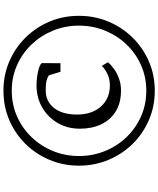

<svg xmlns="http://www.w3.org/2000/svg" viewBox="75 -1031 896 1086"><g transform="rotate(-90 523.0 -488.0)"><path d="M129 -489.5Q129 -578.5 161.8 -656Q194.5 -733.5 252.2 -792Q310 -850.5 387 -883.5Q464 -916.5 553 -916.5Q641.5 -916.5 718.2 -883.5Q795 -850.5 853 -792Q911 -733.5 943.8 -656Q976.5 -578.5 976.5 -489.5Q976.5 -400.5 943.8 -322.5Q911 -244.5 853 -185.8Q795 -127 718.2 -93.8Q641.5 -60.5 553 -60.5Q464 -60.5 387 -93.8Q310 -127 252.2 -185.8Q194.5 -244.5 161.8 -322.5Q129 -400.5 129 -489.5ZM183.5 -489.5Q183.5 -411.5 211.5 -342.5Q239.5 -273.5 289.8 -221Q340 -168.5 407.2 -138.5Q474.5 -108.5 553 -108.5Q630.5 -108.5 697.8 -138.5Q765 -168.5 815 -221Q865 -273.5 893 -342.5Q921 -411.5 921 -489.5Q921 -567 893 -635.8Q865 -704.5 815 -757Q765 -809.5 697.8 -839.5Q630.5 -869.5 553 -869.5Q474.5 -869.5 407.2 -839.5Q340 -809.5 289.8 -757Q239.5 -704.5 211.5 -635.8Q183.5 -567 183.5 -489.5ZM555 -251.5Q483.5 -251.5 435.2 -281.8Q387 -312 362.5 -364.2Q338 -416.5 338 -484Q338 -553.5 370 -609Q402 -664.5 457.8 -697Q513.5 -729.5 584 -729.5Q605.5 -729.5 631 -726.2Q656.5 -723 678 -716.5Q699.5 -710 709 -700.5L708.5 -594H660L640 -659Q629.5 -667.5 610.8 -672.5Q592 -677.5 555 -677.5Q512.5 -677.5 481.8 -656Q451 -634.5 434.5 -595Q418 -555.5 418 -501.5Q418 -416 463.5 -365.2Q509 -314.5 583 -314.5Q617 -314.5 645.2 -327.2Q673.5 -340 693.5 -360L714 -325.5Q699.5 -308 675.8 -291Q652 -274 621 -262.8Q590 -251.5 555 -251.5Z"/></g></svg>

Font: Merriweather 24pt Light
Style: Italic
Weight: 300
Italic angle: -7.8°
Version: Version 2.101